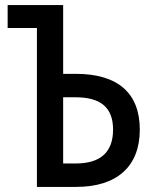

<svg xmlns="http://www.w3.org/2000/svg" viewBox="-20 -734 603 754"><path d="M125 0H279C439 0 529 -80 529 -225C529 -370 441 -444 278 -444H228V-714H10V-624H125ZM228 -92V-352H276C373 -352 424 -314 424 -225C424 -134 372 -92 277 -92Z"/></svg>

Font: Noto Sans Mono SemiCondensed Medium
Style: Regular
Weight: 500
Width: 4
Designer: Monotype Design Team
Foundry: Monotype Imaging Inc.
Version: Version 2.014